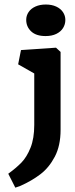

<svg xmlns="http://www.w3.org/2000/svg" viewBox="-20 -656 337 862"><path d="M273.4 -566.4Q273.4 -585.4 262.9 -601.3Q252.4 -617.2 232.4 -626.5Q212.4 -635.7 185.5 -635.7Q159.2 -635.7 139.2 -626.7Q119.1 -617.7 108.4 -601.8Q97.7 -585.9 97.7 -566.9Q97.7 -536.1 119.9 -515.1Q142.1 -494.1 184.6 -494.1Q212.9 -494.1 232.9 -503.9Q252.9 -513.7 263.2 -530.3Q273.4 -546.9 273.4 -566.4ZM72.3 178.2Q122.6 155.8 161.4 126.2Q200.2 96.7 226.1 47.4Q252 -2 252 -73.2V-422.9L231.4 -441.9L74.2 -431.2L61.5 -367.2L133.8 -326.2V-95.2Q133.8 -34.2 116.9 7.6Q100.1 49.3 76.4 73.7Q52.7 98.1 17.1 124L48.8 186.5Z"/></svg>

Font: Neuton
Style: Bold
Weight: 700
Designer: Brian M Zick
Foundry: Brian M Zick
Version: Version 1.560